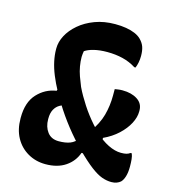

<svg xmlns="http://www.w3.org/2000/svg" viewBox="-107 -800 815 900"><g transform="rotate(15 300.0 -350.0)"><path d="M263 -384Q272 -365 283.5 -345Q295 -325 308 -305Q321 -285 335.5 -266Q350 -247 365 -230Q380 -213 396 -197Q427 -167 460.5 -150.5Q494 -134 523 -134Q539 -134 549 -136.5Q559 -139 567 -145H573Q578 -133 579.5 -117Q581 -101 581 -82Q581 -54 575 -34.5Q569 -15 559 -5Q551 2 540 6Q529 10 515 10Q492 10 468.5 1.5Q445 -7 414 -30.5Q383 -54 339 -98Q319 -118 299.5 -140Q280 -162 261.5 -185.5Q243 -209 225.5 -234Q208 -259 192.5 -284.5Q177 -310 163 -335Q144 -370 130.5 -403Q117 -436 110.5 -466.5Q104 -497 104 -524V-529Q104 -560 120.5 -591.5Q137 -623 168.5 -650Q200 -677 244 -693.5Q288 -710 342 -710Q371 -710 395 -706Q419 -702 438 -694Q457 -686 469 -674Q485 -658 491 -640Q497 -622 497 -597Q497 -580 494 -565Q491 -550 486 -538H480Q450 -557 415 -565.5Q380 -574 340 -574Q303 -574 275 -567Q247 -560 232 -549Q231 -543 230 -535Q229 -527 229 -521Q229 -499 233 -476Q237 -453 245 -430.5Q253 -408 263 -384ZM195 9Q147 9 108.5 -13.5Q70 -36 48.5 -75.5Q27 -115 27 -168V-172Q27 -247 65 -288Q103 -329 157 -337L169 -370L221 -283Q204 -281 188 -272Q172 -263 162.5 -245.5Q153 -228 153 -201V-198Q153 -161 172 -136Q191 -111 227 -111Q260 -111 282 -119.5Q304 -128 323 -152L389 -86H345Q330 -43 291.5 -17Q253 9 195 9ZM418 -415Q425 -416 434 -417.5Q443 -419 455 -419Q499 -419 527.5 -400.5Q556 -382 556 -348V-343Q556 -315 540 -284.5Q524 -254 494.5 -226.5Q465 -199 424 -180V-138L358 -194Q393 -242 405.5 -288Q418 -334 418 -383Q418 -392 418 -400Q418 -408 418 -415Z"/></g></svg>

Font: Recursive Casual
Style: Bold
Weight: 700
Version: Version 1.085